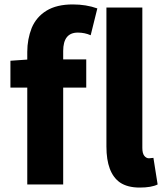

<svg xmlns="http://www.w3.org/2000/svg" viewBox="-20 -832 748 866"><path d="M123 -706Q144 -756 190 -784Q236 -812 308 -812Q369 -812 419 -794L389 -673Q362 -685 331 -685Q265 -685 265 -602V0H103V-598Q103 -655 123 -706ZM27 -558 113 -564H369V-437H27ZM521 -9Q460 -52 460 -171V-798H622V-165Q622 -140 631 -129Q640 -118 652 -118Q654 -118 672 -120L691 0Q663 14 610 14Q555 14 521 -9Z"/></svg>

Font: Merged Yaku Han JP ExtraBold
Style: Regular
Weight: 800
Designer: Ryoko NISHIZUKA 西塚涼子 (kana, bopomofo & ideographs); Paul D. Hunt (Latin, Greek & Cyrillic); Sandoll Communications 산돌커뮤니
Foundry: Adobe
Version: Version 2.004